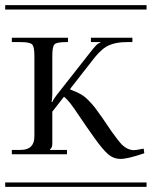

<svg xmlns="http://www.w3.org/2000/svg" viewBox="-29 -728 591 748"><path d="M-8.8 -708H542V-690.9H-8.8ZM-8.8 -17.1H542V0H-8.8ZM174.8 -511.2V-365.2Q174.8 -340.8 171.9 -332L174.8 -330.1Q178.7 -341.3 191.9 -357.9L323.2 -524.9Q335.4 -540.5 342.5 -548.1Q349.6 -555.7 352.5 -557.6Q355.5 -559.6 361.8 -562V-564H325.2V-581.1H486.8V-564H463.9Q424.3 -564 396.5 -552Q368.7 -540 339.8 -503.9L245.1 -382.8V-378.9Q267.6 -371.1 284.4 -361.6Q301.3 -352.1 316.4 -336.4Q331.5 -320.8 340.8 -308.8Q350.1 -296.9 368.2 -271L405.8 -215.8Q434.1 -176.3 445.8 -164.6Q468.3 -143.1 493.2 -143.1Q494.6 -143.1 498 -143.6Q501.5 -144 502.9 -144L530.8 -148.9L533.2 -130.9Q468.3 -108.9 440.9 -108.9Q413.1 -108.9 391.6 -127.7Q370.1 -146.5 335.9 -194.8L307.1 -235.8Q298.3 -248 278.3 -278.1Q258.3 -308.1 245.4 -325Q232.4 -341.8 220.2 -351.1L174.8 -293V-171.9Q174.8 -160.2 173.1 -155.8Q171.4 -151.4 166 -146V-144H231.9V-127H17.1V-144H51.8Q105 -144 105 -196.8V-511.2Q105 -546.4 95.9 -555.2Q86.9 -564 51.8 -564H17.1V-581.1H235.8V-564H227.1Q191.9 -564 183.3 -555.2Q174.8 -546.4 174.8 -511.2Z"/></svg>

Font: FoglihtenFr01
Style: Regular
Weight: 500
Version: Version 0.68